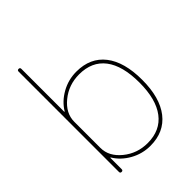

<svg xmlns="http://www.w3.org/2000/svg" viewBox="-215 -864 988 988"><g transform="rotate(-45 278.5 -370.0)"><path d="M106 -355V-165Q106 -103 163 -56.5Q220 -10 296 -10Q388 -10 437 -74.5Q486 -139 486 -260Q486 -383 437.5 -446.5Q389 -510 296 -510Q220 -510 163 -463.5Q106 -417 106 -355ZM86 -10V-740Q86 -750 96 -750Q106 -750 106 -740V-428Q106 -427 107 -427Q109 -427 109 -428Q136 -473 186.5 -501.5Q237 -530 296 -530Q397 -530 451.5 -460Q506 -390 506 -260Q506 -131 451 -60.5Q396 10 296 10Q237 10 186.5 -18.5Q136 -47 109 -92Q109 -93 107 -93Q106 -93 106 -92V-10Q106 0 96 0Q86 0 86 -10Z"/></g></svg>

Font: Rounded Mplus 1c Thin
Style: Regular
Weight: 250
Version: Version 1.059.20150529